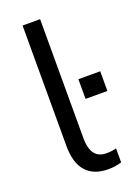

<svg xmlns="http://www.w3.org/2000/svg" viewBox="-138 -765 602 834"><g transform="rotate(-20 163.0 -348.0)"><path d="M214 9Q147 9 112 -30.5Q77 -70 77 -148V-705H158V-153Q158 -126 165 -104.5Q172 -83 188 -71Q204 -59 230 -59Q243 -59 255 -60.5Q267 -62 276 -65V0Q259 5 245 7Q231 9 214 9ZM225 -312V-403H326V-312Z"/></g></svg>

Font: Nunito Sans 10pt SemiCondensed
Style: Regular
Weight: 400
Width: 4
Designer: Vernon Adams
Foundry: Vernon Adams
Version: Version 3.101;gftools[0.9.27]